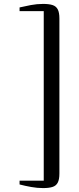

<svg xmlns="http://www.w3.org/2000/svg" viewBox="-20 -824 406 981"><path d="M200.5 137Q170.5 137 139.8 131.5Q109 126 80 118.5V99H203.5V-767H80V-786Q107.5 -792.5 138 -798.2Q168.5 -804 200.5 -804Q230 -804 248.2 -798.2Q266.5 -792.5 275 -776.2Q283.5 -760 283.5 -729.5V62.5Q283.5 93 275 109.2Q266.5 125.5 248.2 131.2Q230 137 200.5 137Z"/></svg>

Font: Merriweather 144pt
Style: Regular
Weight: 400
Version: Version 2.100